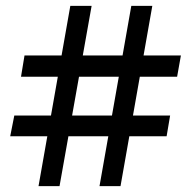

<svg xmlns="http://www.w3.org/2000/svg" viewBox="-20 -639 655 658"><path d="M321 -1 430 -619H502L393 -1ZM15 -172 29 -243H563L551 -172ZM112 -1 221 -619H294L184 -1ZM52 -376 64 -449H600L587 -376Z"/></svg>

Font: Piazzolla Thin ExtraBold
Style: Regular
Weight: 800
Version: Version 2.005